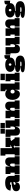

<svg xmlns="http://www.w3.org/2000/svg" viewBox="3422 -4252 1053 7936"><g transform="rotate(-90 3948.0 -283.5)"><path d="M484 0Q440.5 0 416.8 -24Q393 -48 393 -92V-187L407 -207L399 -263L393 -289V-341Q393 -361.5 384.2 -373Q375.5 -384.5 361.2 -389.2Q347 -394 331 -394Q308.5 -394 289.2 -384.8Q270 -375.5 263 -349L36 -376Q44.5 -440.5 79 -490.2Q113.5 -540 181.8 -568Q250 -596 360 -596Q446 -596 510.5 -576.2Q575 -556.5 611 -510Q647 -463.5 647 -384V-204H697V0ZM193 15Q102.5 15 57.8 -27.8Q13 -70.5 13 -141Q13 -222 70.8 -261.2Q128.5 -300.5 238 -316L420 -343V-259L335 -246Q305 -242.5 292 -230.5Q279 -218.5 279 -201Q279 -183 291.5 -173.5Q304 -164 324 -164Q341.5 -164 358.8 -173.2Q376 -182.5 387.5 -204Q399 -225.5 399 -263L422 -146H388Q377 -63 325.2 -24Q273.5 15 193 15Z M1034 -203H1080V0H725V-203H780V-377H725V-580H1034ZM1156 -203V-330Q1156 -358.5 1141.8 -375.8Q1127.5 -393 1104 -393Q1082.5 -393 1066.8 -378Q1051 -363 1042.5 -335.8Q1034 -308.5 1034 -271L1000 -402H1042Q1050.5 -465.5 1075.8 -508.2Q1101 -551 1141.5 -572.5Q1182 -594 1237 -594Q1321 -594 1365.5 -547.5Q1410 -501 1410 -414V-203H1460V0H1110V-203Z M1793 -203H1829V0H1484V-203H1539V-587H1484V-790H1793ZM2076 -362 2193 -203H2238V0H1870V-203H1911L1850 -286ZM1703 -169 1672 -247 1934 -377H1839V-580H2228V-377H2153Z M2687 -377H2632V-580H2941V-203H2996V0H2687ZM2565 -580V-250Q2565 -221.5 2579.5 -204.2Q2594 -187 2617 -187Q2634 -187 2650 -198.2Q2666 -209.5 2676.5 -236.2Q2687 -263 2687 -309L2721 -168H2679Q2666.5 -77.5 2622 -31.8Q2577.5 14 2491 14Q2399.5 14 2355.2 -33.2Q2311 -80.5 2311 -163V-376H2258V-580ZM2392 -790H2600V-608H2392ZM2626 -790H2834V-608H2626Z M3339 -203H3385V0H3030V-203H3085V-377H3030V-580H3339ZM3461 -203V-330Q3461 -358.5 3446.8 -375.8Q3432.5 -393 3409 -393Q3387.5 -393 3371.8 -378Q3356 -363 3347.5 -335.8Q3339 -308.5 3339 -271L3305 -402H3347Q3355.5 -465.5 3380.8 -508.2Q3406 -551 3446.5 -572.5Q3487 -594 3542 -594Q3626 -594 3670.5 -547.5Q3715 -501 3715 -414V-203H3765V0H3415V-203Z M4208 0V-231L4211 -253V-331L4208 -423V-587H4148V-790H4462V-203H4517V0ZM4030 -592Q4086 -592 4138.5 -566.2Q4191 -540.5 4234.5 -484.5Q4278 -428.5 4307 -338L4211 -290Q4211 -316.5 4201.2 -335.8Q4191.5 -355 4173.5 -365.5Q4155.5 -376 4131 -376Q4106.5 -376 4088.5 -365.5Q4070.5 -355 4060.8 -335.8Q4051 -316.5 4051 -290Q4051 -263.5 4060.8 -244.2Q4070.5 -225 4088.5 -214.5Q4106.5 -204 4131 -204Q4155.5 -204 4173.5 -214.5Q4191.5 -225 4201.2 -244.2Q4211 -263.5 4211 -290L4224 -174H4200Q4190.5 -109.5 4170 -68.5Q4149.5 -27.5 4115.2 -7.8Q4081 12 4031 12Q3971 12 3925.8 -13.8Q3880.5 -39.5 3850 -82.8Q3819.5 -126 3804.2 -180Q3789 -234 3789 -290Q3789 -387.5 3820.2 -455Q3851.5 -522.5 3906 -557.2Q3960.5 -592 4030 -592Z M4867 -203H4913V0H4558V-203H4613V-377H4558V-580H4867ZM4603 -790H4869V-608H4603Z M5264 223Q5158.5 223 5083.2 213.5Q5008 204 4968 183Q4928 162 4928 128Q4928 85 4986.5 63.8Q5045 42.5 5141 36V15L5217 28Q5198 28 5188 31.2Q5178 34.5 5174.5 39.5Q5171 44.5 5171 50Q5171 61.5 5183 68Q5195 74.5 5217.2 77.2Q5239.5 80 5270 80Q5321 80 5346 72.8Q5371 65.5 5371 50Q5371 28 5322 28H5165Q5061.5 28 5000.8 1.2Q4940 -25.5 4940 -83Q4940 -135 4994 -160.5Q5048 -186 5174 -188V-216L5248 -189H5238Q5221.5 -189 5213.2 -186.5Q5205 -184 5205 -177Q5205 -169.5 5213.2 -166.8Q5221.5 -164 5238 -164H5374Q5437 -164 5493.2 -144Q5549.5 -124 5584.8 -81.5Q5620 -39 5620 29Q5620 93.5 5583 136.5Q5546 179.5 5467.2 201.2Q5388.5 223 5264 223ZM5248 -189Q5153.5 -189 5085.8 -214Q5018 -239 4981.5 -284.5Q4945 -330 4945 -392Q4945 -453.5 4980.8 -498.8Q5016.5 -544 5083 -568.5Q5149.5 -593 5242 -593Q5330 -593 5392.2 -568.2Q5454.5 -543.5 5485 -497Q5516 -467 5526.5 -437.8Q5537 -408.5 5537 -377Q5537 -319.5 5502.2 -277.2Q5467.5 -235 5402.8 -212Q5338 -189 5248 -189ZM5249 -337Q5264 -337 5275 -343.8Q5286 -350.5 5292 -362.8Q5298 -375 5298 -392Q5298 -409 5291.8 -421.2Q5285.5 -433.5 5274.5 -440.2Q5263.5 -447 5249 -447Q5234.5 -447 5223.2 -440.2Q5212 -433.5 5205.5 -421.2Q5199 -409 5199 -392Q5199 -375 5205.2 -362.8Q5211.5 -350.5 5222.8 -343.8Q5234 -337 5249 -337ZM5537 -377 5494 -436 5458 -488 5487 -503Q5483.5 -510.5 5481.8 -520.5Q5480 -530.5 5480 -537Q5480 -569 5495 -589Q5510 -609 5537.2 -618.5Q5564.5 -628 5601 -628Q5612.5 -628 5621.8 -627.2Q5631 -626.5 5639 -625V-387Q5616 -392.5 5593.8 -394.8Q5571.5 -397 5557 -397Q5549.5 -397 5545.2 -395.5Q5541 -394 5539 -390.8Q5537 -387.5 5537 -382Q5537 -380.5 5537 -380Q5537 -379.5 5537 -379Q5537 -378.5 5537 -377Z M6090 -377H6035V-580H6344V-203H6399V0H6090ZM5968 -580V-250Q5968 -221.5 5982.5 -204.2Q5997 -187 6020 -187Q6037 -187 6053 -198.2Q6069 -209.5 6079.5 -236.2Q6090 -263 6090 -309L6124 -168H6082Q6069.5 -77.5 6025 -31.8Q5980.5 14 5894 14Q5802.5 14 5758.2 -33.2Q5714 -80.5 5714 -163V-376H5661V-580Z M6742 -203H6788V0H6433V-203H6488V-377H6433V-580H6742ZM6864 -203V-330Q6864 -358.5 6849.8 -375.8Q6835.5 -393 6812 -393Q6790.5 -393 6774.8 -378Q6759 -363 6750.5 -335.8Q6742 -308.5 6742 -271L6708 -402H6750Q6758.5 -465.5 6783.8 -508.2Q6809 -551 6849.5 -572.5Q6890 -594 6945 -594Q7029 -594 7073.5 -547.5Q7118 -501 7118 -414V-203H7168V0H6818V-203Z M7513 223Q7407.5 223 7332.2 213.5Q7257 204 7217 183Q7177 162 7177 128Q7177 85 7235.5 63.8Q7294 42.5 7390 36V15L7466 28Q7447 28 7437 31.2Q7427 34.5 7423.5 39.5Q7420 44.5 7420 50Q7420 61.5 7432 68Q7444 74.5 7466.2 77.2Q7488.5 80 7519 80Q7570 80 7595 72.8Q7620 65.5 7620 50Q7620 28 7571 28H7414Q7310.5 28 7249.8 1.2Q7189 -25.5 7189 -83Q7189 -135 7243 -160.5Q7297 -186 7423 -188V-216L7497 -189H7487Q7470.5 -189 7462.2 -186.5Q7454 -184 7454 -177Q7454 -169.5 7462.2 -166.8Q7470.5 -164 7487 -164H7623Q7686 -164 7742.2 -144Q7798.5 -124 7833.8 -81.5Q7869 -39 7869 29Q7869 93.5 7832 136.5Q7795 179.5 7716.2 201.2Q7637.5 223 7513 223ZM7497 -189Q7402.5 -189 7334.8 -214Q7267 -239 7230.5 -284.5Q7194 -330 7194 -392Q7194 -453.5 7229.8 -498.8Q7265.5 -544 7332 -568.5Q7398.5 -593 7491 -593Q7579 -593 7641.2 -568.2Q7703.5 -543.5 7734 -497Q7765 -467 7775.5 -437.8Q7786 -408.5 7786 -377Q7786 -319.5 7751.2 -277.2Q7716.5 -235 7651.8 -212Q7587 -189 7497 -189ZM7498 -337Q7513 -337 7524 -343.8Q7535 -350.5 7541 -362.8Q7547 -375 7547 -392Q7547 -409 7540.8 -421.2Q7534.5 -433.5 7523.5 -440.2Q7512.5 -447 7498 -447Q7483.5 -447 7472.2 -440.2Q7461 -433.5 7454.5 -421.2Q7448 -409 7448 -392Q7448 -375 7454.2 -362.8Q7460.5 -350.5 7471.8 -343.8Q7483 -337 7498 -337ZM7786 -377 7743 -436 7707 -488 7736 -503Q7732.5 -510.5 7730.8 -520.5Q7729 -530.5 7729 -537Q7729 -569 7744 -589Q7759 -609 7786.2 -618.5Q7813.5 -628 7850 -628Q7861.5 -628 7870.8 -627.2Q7880 -626.5 7888 -625V-387Q7865 -392.5 7842.8 -394.8Q7820.5 -397 7806 -397Q7798.5 -397 7794.2 -395.5Q7790 -394 7788 -390.8Q7786 -387.5 7786 -382Q7786 -380.5 7786 -380Q7786 -379.5 7786 -379Q7786 -378.5 7786 -377Z"/></g></svg>

Font: Hepta Slab Black
Style: Regular
Weight: 900
Designer: Michael LaGattuta
Foundry: Michael LaGattuta
Version: Version 1.102